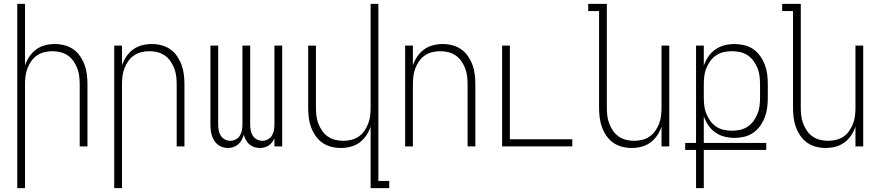

<svg xmlns="http://www.w3.org/2000/svg" viewBox="-20 -755 4540 990"><path d="M69 215V-735H109V-418Q117 -442 131.5 -463.5Q146 -485 166.5 -500Q187 -515 212 -521.5Q237 -528 263 -528Q288 -528 313 -521.5Q338 -515 358.5 -500.5Q379 -486 393.5 -464.5Q408 -443 416.5 -419.5Q425 -396 428 -370.5Q431 -345 431 -320V0H391V-320Q391 -341 388.5 -362Q386 -383 378.5 -402.5Q371 -422 359 -439.5Q347 -457 329.5 -469Q312 -481 291.5 -486Q271 -491 250 -491Q229 -491 208.5 -486Q188 -481 170.5 -469Q153 -457 141 -439.5Q129 -422 121.5 -402.5Q114 -383 111.5 -362Q109 -341 109 -320V215Z M569 215V-520H609V-418Q617 -442 631.5 -463.5Q646 -485 666.5 -500Q687 -515 712 -521.5Q737 -528 763 -528Q788 -528 813 -521.5Q838 -515 858.5 -500.5Q879 -486 893.5 -464.5Q908 -443 916.5 -419.5Q925 -396 928 -370.5Q931 -345 931 -320V0H891V-320Q891 -341 888.5 -362Q886 -383 878.5 -402.5Q871 -422 859 -439.5Q847 -457 829.5 -469Q812 -481 791.5 -486Q771 -491 750 -491Q729 -491 708.5 -486Q688 -481 670.5 -469Q653 -457 641 -439.5Q629 -422 621.5 -402.5Q614 -383 611.5 -362Q609 -341 609 -320V215Z M1155 8Q1140 8 1126.5 3.5Q1113 -1 1102 -10Q1091 -19 1083.5 -31.5Q1076 -44 1072 -57.5Q1068 -71 1066.5 -85Q1065 -99 1065 -114V-520H1105V-114Q1105 -99 1107.5 -84Q1110 -69 1118 -56Q1126 -43 1139.5 -36Q1153 -29 1167 -29Q1182 -29 1195.5 -36Q1209 -43 1217 -56Q1225 -69 1227.5 -84Q1230 -99 1230 -114V-520H1270V-114Q1270 -99 1272.5 -84Q1275 -69 1283 -56Q1291 -43 1304.5 -36Q1318 -29 1333 -29Q1347 -29 1360.5 -36Q1374 -43 1382 -56Q1390 -69 1392.5 -84Q1395 -99 1395 -114V-520H1435V0H1395V-42Q1390 -31 1382.5 -21Q1375 -11 1365 -4.5Q1355 2 1343.5 5Q1332 8 1320 8Q1305 8 1291 3.5Q1277 -1 1266 -10.5Q1255 -20 1248 -33Q1241 -46 1237 -60Q1233 -46 1226 -33Q1219 -20 1208 -10.5Q1197 -1 1183 3.5Q1169 8 1155 8Z M1891 215V-102Q1883 -78 1868.5 -56.5Q1854 -35 1833.5 -20Q1813 -5 1788 1.5Q1763 8 1737 8Q1712 8 1687 1.5Q1662 -5 1641.5 -19.5Q1621 -34 1606.5 -55.5Q1592 -77 1583.5 -100.5Q1575 -124 1572 -149.5Q1569 -175 1569 -200V-520H1609V-200Q1609 -179 1611.5 -158Q1614 -137 1621.5 -117.5Q1629 -98 1641 -80.5Q1653 -63 1670.5 -51Q1688 -39 1708.5 -34Q1729 -29 1750 -29Q1771 -29 1791.5 -34Q1812 -39 1829.5 -51Q1847 -63 1859 -80.5Q1871 -98 1878.5 -117.5Q1886 -137 1888.5 -158Q1891 -179 1891 -200V-735H1931V178H1987V215Z M2069 0V-520H2109V-418Q2117 -442 2131.5 -463.5Q2146 -485 2166.5 -500Q2187 -515 2212 -521.5Q2237 -528 2263 -528Q2288 -528 2313 -521.5Q2338 -515 2358.5 -500.5Q2379 -486 2393.5 -464.5Q2408 -443 2416.5 -419.5Q2425 -396 2428 -370.5Q2431 -345 2431 -320V0H2391V-320Q2391 -341 2388.5 -362Q2386 -383 2378.5 -402.5Q2371 -422 2359 -439.5Q2347 -457 2329.5 -469Q2312 -481 2291.5 -486Q2271 -491 2250 -491Q2229 -491 2208.5 -486Q2188 -481 2170.5 -469Q2153 -457 2141 -439.5Q2129 -422 2121.5 -402.5Q2114 -383 2111.5 -362Q2109 -341 2109 -320V0Z M2569 0V-520H2609V-37H2931V0Z M3237 8Q3212 8 3187 1.5Q3162 -5 3141.5 -19.5Q3121 -34 3106.5 -55.5Q3092 -77 3083.5 -100.5Q3075 -124 3072 -149.5Q3069 -175 3069 -200V-698H3013V-735H3109V-200Q3109 -179 3111.5 -158Q3114 -137 3121.5 -117.5Q3129 -98 3141 -80.5Q3153 -63 3170.5 -51Q3188 -39 3208.5 -34Q3229 -29 3250 -29Q3271 -29 3291.5 -34Q3312 -39 3329.5 -51Q3347 -63 3359 -80.5Q3371 -98 3378.5 -117.5Q3386 -137 3388.5 -158Q3391 -179 3391 -200V-520H3431V0H3391V-102Q3383 -78 3368.5 -56.5Q3354 -35 3333.5 -20Q3313 -5 3288 1.5Q3263 8 3237 8Z M3569 215V18H3513V-18H3569V-520H3609V-417Q3618 -442 3632.5 -463.5Q3647 -485 3668.5 -500Q3690 -515 3715.5 -521.5Q3741 -528 3767 -528Q3792 -528 3817.5 -522Q3843 -516 3864 -501.5Q3885 -487 3900 -465.5Q3915 -444 3924 -420Q3933 -396 3936 -371Q3939 -346 3939 -320V-252Q3939 -226 3936 -201Q3933 -176 3924 -152Q3915 -128 3900 -106.5Q3885 -85 3864 -70.5Q3843 -56 3817.5 -50Q3792 -44 3767 -44Q3741 -44 3715.5 -50.5Q3690 -57 3668.5 -72Q3647 -87 3632.5 -108.5Q3618 -130 3609 -155V-18H3931V18H3609V215ZM3754 -81Q3775 -81 3796 -85.5Q3817 -90 3835 -102Q3853 -114 3865.5 -131.5Q3878 -149 3886 -168.5Q3894 -188 3896.5 -209.5Q3899 -231 3899 -252V-320Q3899 -341 3896.5 -362.5Q3894 -384 3886 -403.5Q3878 -423 3865.5 -440.5Q3853 -458 3835 -470Q3817 -482 3796 -486.5Q3775 -491 3754 -491Q3733 -491 3712 -486.5Q3691 -482 3673 -470Q3655 -458 3642.5 -440.5Q3630 -423 3622 -403.5Q3614 -384 3611.5 -362.5Q3609 -341 3609 -320V-252Q3609 -231 3611.5 -209.5Q3614 -188 3622 -168.5Q3630 -149 3642.5 -131.5Q3655 -114 3673 -102Q3691 -90 3712 -85.5Q3733 -81 3754 -81Z M4237 8Q4212 8 4187 1.5Q4162 -5 4141.5 -19.5Q4121 -34 4106.5 -55.5Q4092 -77 4083.5 -100.5Q4075 -124 4072 -149.5Q4069 -175 4069 -200V-698H4013V-735H4109V-200Q4109 -179 4111.5 -158Q4114 -137 4121.5 -117.5Q4129 -98 4141 -80.5Q4153 -63 4170.5 -51Q4188 -39 4208.5 -34Q4229 -29 4250 -29Q4271 -29 4291.5 -34Q4312 -39 4329.5 -51Q4347 -63 4359 -80.5Q4371 -98 4378.5 -117.5Q4386 -137 4388.5 -158Q4391 -179 4391 -200V-520H4431V0H4391V-102Q4383 -78 4368.5 -56.5Q4354 -35 4333.5 -20Q4313 -5 4288 1.5Q4263 8 4237 8Z"/></svg>

Font: Iosevka Extralight
Style: Regular
Weight: 200
Monospace: yes
Designer: Belleve Invis
Foundry: Belleve Invis
Version: Version 32.0.1; ttfautohint (v1.8.4)